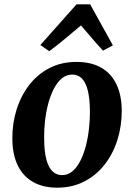

<svg xmlns="http://www.w3.org/2000/svg" viewBox="-20 -854 618 887"><path d="M333 -568Q400 -568 446.5 -542Q493 -516 517.5 -465.5Q542 -415 542.5 -342.5Q542.5 -271 522.2 -207Q502 -143 463.2 -93.5Q424.5 -44 369.2 -15.5Q314 13 244 13Q179 13 132.8 -13.2Q86.5 -39.5 62 -89.8Q37.5 -140 37 -212.5Q36.5 -284 56.8 -348.2Q77 -412.5 115.5 -462Q154 -511.5 209 -539.8Q264 -568 333 -568ZM314 -509.5Q286 -509.5 264.8 -491.2Q243.5 -473 228 -442.5Q212.5 -412 202.5 -374Q192.5 -336 188 -295.8Q183.5 -255.5 184 -218.5Q184 -154 194.5 -116Q205 -78 223.5 -61.5Q242 -45 266.5 -45Q294 -45 315 -63Q336 -81 351.5 -111.8Q367 -142.5 376.8 -180.5Q386.5 -218.5 391 -259Q395.5 -299.5 395.5 -336.5Q395 -401.5 384.8 -439.2Q374.5 -477 356.5 -493.2Q338.5 -509.5 314 -509.5ZM207.5 -617.5 166.5 -646 333.5 -834H396.5L501.5 -644.5L456 -620Q430.5 -647 405.2 -677Q380 -707 354 -736.5Q318.5 -706.5 281.5 -675.8Q244.5 -645 207.5 -617.5Z"/></svg>

Font: Merriweather 20pt
Style: Bold Italic
Weight: 700
Italic angle: -7.8°
Version: Version 2.101